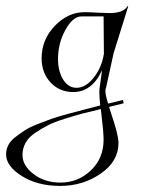

<svg xmlns="http://www.w3.org/2000/svg" viewBox="-114 -299 463 632"><path d="M228 -122 227 -245H154Q126 -245 101.5 -201Q77 -157 77 -105Q77 -64 94 -37Q111 -10 138 -10Q168 -10 194.5 -43.5Q221 -77 228 -122ZM218 60Q179 69 156.5 75Q134 81 99 92Q64 103 43.5 113.5Q23 124 1.5 138.5Q-20 153 -30 171.5Q-40 190 -40 211Q-40 246 -3.5 274Q33 302 85 302Q143 302 185 262Q227 222 227 161Q227 136 220 79Q219 72 218 60ZM260 -124 235 -10Q233 -6 233 1Q233 15 242 42L291 30L293 41L245 53Q250 68 253 78Q276 145 276 172Q276 232 217.5 272.5Q159 313 84 313Q10 313 -42 280.5Q-94 248 -94 209Q-94 194 -87 179.5Q-80 165 -64.5 153Q-49 141 -33 130.5Q-17 120 9.5 109.5Q36 99 56 92Q76 85 109.5 76Q143 67 162 62Q181 57 216 48Q213 20 213 5Q213 -4 214 -10L222 -68Q189 4 127 4Q82 4 52.5 -27.5Q23 -59 23 -107Q23 -169 66.5 -214Q110 -259 165 -259Q179 -259 213 -257Q240 -256 248 -256Q292 -256 306 -279L308 -278Z"/></svg>

Font: Kleymissky
Style: Regular
Weight: 500
Italic angle: -8°
Designer: gluk
Foundry: gluk
Version: Version 0.283